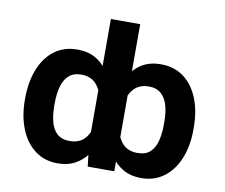

<svg xmlns="http://www.w3.org/2000/svg" viewBox="-80 -827 1095 935"><g transform="rotate(10 467.5 -359.5)"><path d="M884.3 -275.4V-265.6Q884.3 -185.1 858.6 -122.8Q833 -60.5 785.9 -25.4Q738.8 9.8 673.8 9.8Q623.5 9.8 586.9 -10.5Q550.3 -30.8 524.9 -67.1Q499.5 -103.5 484.1 -152.8Q468.8 -202.1 461.4 -260.7V-275.9Q471.2 -357.4 495.6 -419.7Q520 -481.9 563.7 -517.3Q607.4 -552.7 674.3 -552.7Q739.7 -552.7 786.6 -518.1Q833.5 -483.4 858.9 -421.1Q884.3 -358.9 884.3 -275.4ZM738.3 -265.6V-275.4Q738.8 -322.8 728.8 -358.9Q718.8 -395 695.8 -415.5Q672.9 -436 634.3 -436Q582 -436 554 -398.4Q525.9 -360.8 520.5 -296.4V-241.2Q527.8 -180.2 555.2 -143.8Q582.5 -107.4 635.3 -107.4Q675.8 -107.4 698.2 -128.7Q720.7 -149.9 729.5 -185.8Q738.3 -221.7 738.3 -265.6ZM395 -116.2V-727.5H540V0H408.7ZM50.8 -265.6V-275.4Q51.3 -358.9 76.7 -421.1Q102.1 -483.4 148.9 -518.1Q195.8 -552.7 261.2 -552.7Q328.1 -552.7 371.8 -517.3Q415.5 -481.9 439.7 -419.7Q463.9 -357.4 473.1 -275.9V-260.7Q466.3 -202.1 450.9 -152.8Q435.5 -103.5 410.2 -67.1Q384.8 -30.8 347.9 -10.5Q311 9.8 260.7 9.8Q196.3 9.8 149.2 -25.4Q102.1 -60.5 76.7 -122.8Q51.3 -185.1 50.8 -265.6ZM196.8 -275.4V-265.6Q196.8 -221.7 205.6 -185.8Q214.4 -149.9 237.1 -128.7Q259.8 -107.4 300.3 -107.4Q353 -107.4 380.1 -143.8Q407.2 -180.2 414.1 -241.2V-296.4Q409.2 -360.4 381.3 -398.2Q353.5 -436 301.3 -436Q262.7 -436 239.7 -415.5Q216.8 -395 206.8 -358.9Q196.8 -322.8 196.8 -275.4Z"/></g></svg>

Font: Inter 24pt
Style: Bold
Weight: 700
Designer: Rasmus Andersson
Foundry: rsms
Version: Version 4.001;git-66647c0bb